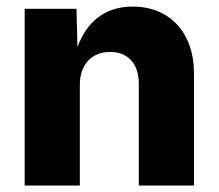

<svg xmlns="http://www.w3.org/2000/svg" viewBox="-20 -573 675 593"><path d="M226.6 -311.5C226.6 -375 264.2 -412.6 319.8 -412.6C375.5 -412.6 408.7 -376 408.7 -314.5V0H579.1V-347.7C579.1 -471.2 504.4 -552.7 390.1 -552.7C301.8 -552.7 248 -503.9 219.2 -428.2L216.3 -545.9H56.2V0H226.6Z"/></svg>

Font: Inter ExtraBold
Style: Regular
Weight: 800
Designer: Rasmus Andersson
Foundry: rsms
Version: Version 4.001;git-9221beed3